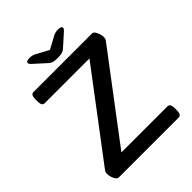

<svg xmlns="http://www.w3.org/2000/svg" viewBox="-237 -984 1113 1113"><g transform="rotate(-45 319.0 -428.0)"><path d="M79 0Q69 0 61 -11Q53 -22 49 -36.5Q45 -51 45 -62Q45 -67 45.5 -72.5Q46 -78 51 -85L446 -608H79Q57 -608 57 -644V-664Q57 -700 79 -700H559Q569 -700 576.5 -689Q584 -678 588.5 -663.5Q593 -649 593 -638Q593 -631 592 -626Q591 -621 587 -615L192 -92H569Q592 -92 592 -56V-36Q592 0 569 0ZM435 -856Q451 -856 457.5 -852Q464 -848 464 -843Q464 -838 460.5 -832.5Q457 -827 446 -818L378 -757Q367 -747 355.5 -743.5Q344 -740 319 -740Q294 -740 282 -743.5Q270 -747 259 -757L192 -818Q181 -827 177.5 -832.5Q174 -838 174 -843Q174 -848 180.5 -852Q187 -856 203 -856Q214 -856 223 -854Q232 -852 243 -846L319 -805L395 -846Q413 -856 435 -856Z"/></g></svg>

Font: Asap Semi Expanded Medium
Style: Regular
Weight: 500
Width: 6
Designer: Pablo Cosgaya
Foundry: Omnibus-Type
Version: Version 3.001; ttfautohint (v1.8.4.7-5d5b)